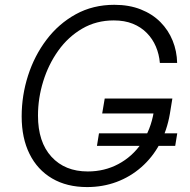

<svg xmlns="http://www.w3.org/2000/svg" viewBox="-20 -757 778 787"><path d="M336.9 9.8Q253.9 9.8 193.6 -25.6Q133.3 -61 101.1 -126Q68.8 -190.9 68.8 -279.8Q68.8 -365.7 95 -447.3Q121.1 -528.8 170.7 -594.2Q220.2 -659.7 290.5 -698.5Q360.8 -737.3 448.7 -737.3Q509.3 -737.3 556.9 -718.5Q604.5 -699.7 637.5 -666.5Q670.4 -633.3 687.7 -590.3Q705.1 -547.4 706.1 -499H635.3Q632.3 -534.7 618.9 -566.2Q605.5 -597.7 581.8 -621.8Q558.1 -646 524.4 -659.7Q490.7 -673.3 446.3 -673.3Q374.5 -673.3 316.9 -639.6Q259.3 -606 219 -549.6Q178.7 -493.2 157.2 -423.8Q135.7 -354.5 135.7 -283.2Q135.7 -174.8 190.9 -114.5Q246.1 -54.2 339.8 -54.2Q408.2 -54.2 465.1 -84.5Q522 -114.7 560.1 -169.9Q598.1 -225.1 610.4 -298.8L630.4 -292H398.9L409.2 -353H686.5L676.3 -290.5Q664.6 -222.2 634.5 -166.7Q604.5 -111.3 559.3 -71.8Q514.2 -32.2 457.8 -11.2Q401.4 9.8 336.9 9.8ZM377.4 -159.2 385.7 -210.4H706.5L698.2 -159.2Z"/></svg>

Font: Inter 17pt Light
Style: Italic
Weight: 300
Italic angle: -9.3988°
Version: Version 4.001;git-66647c0bb